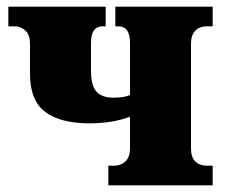

<svg xmlns="http://www.w3.org/2000/svg" viewBox="-20 -556 678 576"><path d="M305 0V-59H323Q343 -59 356.5 -72Q370 -85 370 -111V-206Q341 -195 310.5 -190.5Q280 -186 248 -186Q162 -186 116 -220Q70 -254 70 -335V-425Q70 -451 56.5 -464Q43 -477 23 -477H5V-536H297V-477H288Q253 -477 253 -428V-343Q253 -299 269.5 -281Q286 -263 320 -263Q332 -263 345 -264.5Q358 -266 370 -271V-428Q370 -477 335 -477H326V-536H618V-477H600Q579 -477 566 -464Q553 -451 553 -425V-111Q553 -84 566 -71.5Q579 -59 600 -59H618V0Z"/></svg>

Font: Noto Serif SemiCondensed Black
Style: Regular
Weight: 900
Width: 4
Designer: Monotype Design Team
Foundry: Monotype Imaging Inc.
Version: Version 2.014; ttfautohint (v1.8.4.7-5d5b)